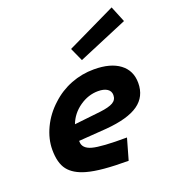

<svg xmlns="http://www.w3.org/2000/svg" viewBox="-139 -870 900 991"><g transform="rotate(-20 311.0 -374.0)"><path d="M431 -103 398 13Q321 13 265 8Q209 3 170 -8Q106 -26 76.5 -64Q47 -102 47 -175Q47 -234 75.5 -294Q104 -354 155 -400Q203 -445 263.5 -468.5Q324 -492 390 -492Q481 -492 531.5 -454Q582 -416 582 -348Q582 -273 524.5 -232.5Q467 -192 346 -182L193 -171Q193 -170 193 -169.5Q193 -169 193 -167Q193 -129 242 -115.5Q291 -102 431 -103ZM440 -333Q440 -355 422 -367Q404 -379 372 -379Q318 -379 270 -345.5Q222 -312 202 -259L346 -275Q396 -281 418 -294Q440 -307 440 -333ZM349 -558 316 -631 586 -761 622 -673Z"/></g></svg>

Font: Intel One Mono
Style: Bold Italic
Weight: 700
Italic angle: -16°
Monospace: yes
Designer: Fred Shallcrass
Foundry: Frere-Jones Type LLC
Version: Version 1.400;hotconv 1.1.0;makeotfexe 2.6.0;FJTRelease1.4